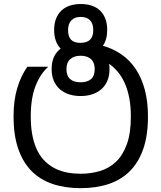

<svg xmlns="http://www.w3.org/2000/svg" viewBox="-20 -747 820 975"><path d="M242.2 -396Q242.2 -432.6 254.2 -458.3Q266.1 -483.9 288.1 -500Q272 -516.6 263.4 -540.3Q254.9 -564 254.9 -594.7Q254.9 -627.4 264.6 -652.1Q274.4 -676.8 292 -693.4Q309.6 -710 334.5 -718.3Q359.4 -726.6 390.1 -726.6Q420.9 -726.6 445.8 -718.3Q470.7 -710 488 -693.4Q505.4 -676.8 514.9 -652.1Q524.4 -627.4 524.4 -594.7Q524.4 -545.9 502.4 -514.6Q554.7 -500 597.2 -470.5Q639.6 -440.9 669.4 -396.2Q699.2 -351.6 715.3 -291.5Q731.4 -231.4 731.4 -155.3Q731.4 -60.1 707.8 8.5Q684.1 77.1 639.9 121.6Q595.7 166 532.2 187.3Q468.8 208.5 389.6 208.5Q310.5 208.5 247.3 187.3Q184.1 166 140.1 121.6Q96.2 77.1 72.5 8.3Q48.8 -60.5 48.8 -155.3Q48.8 -237.3 67.6 -299.8Q86.4 -362.3 119.1 -408.2H225.1Q184.6 -372.1 160.4 -310.1Q136.2 -248 136.2 -155.3Q136.2 -99.1 145.3 -55.7Q154.3 -12.2 170.9 20Q187.5 52.2 210.9 74.2Q234.4 96.2 262.5 109.9Q290.5 123.5 322.8 129.4Q355 135.3 389.6 135.3Q441.9 135.3 488.3 121.3Q534.7 107.4 569.3 74.2Q604 41 624.3 -14.9Q644.5 -70.8 644.5 -155.3Q644.5 -207 636.5 -249Q628.4 -291 613.8 -324Q599.1 -356.9 578.9 -381.3Q558.6 -405.8 534.2 -422.9Q535.2 -416.5 535.6 -409.7Q536.1 -402.8 536.1 -396Q536.1 -362.3 525.1 -336.7Q514.2 -311 494.6 -293.9Q475.1 -276.9 448.2 -268.1Q421.4 -259.3 389.2 -259.3Q357.4 -259.3 330.3 -268.1Q303.2 -276.9 283.7 -294.2Q264.2 -311.5 253.2 -336.9Q242.2 -362.3 242.2 -396ZM317.4 -396Q317.4 -362.3 335.9 -345.7Q354.5 -329.1 388.7 -329.1Q423.8 -329.1 442.4 -345.5Q460.9 -361.8 460.9 -396Q460.9 -429.7 442.1 -446.8Q423.3 -463.9 388.7 -463.9Q356.4 -463.9 336.9 -446.8Q317.4 -429.7 317.4 -396ZM325.7 -593.8Q325.7 -561.5 340.8 -545.4Q356 -529.3 388.7 -529.3Q453.6 -529.3 453.6 -593.8Q453.6 -626.5 437.5 -643.8Q421.4 -661.1 389.2 -661.1Q359.4 -661.1 342.5 -643.8Q325.7 -626.5 325.7 -593.8Z"/></svg>

Font: Arian AMU
Style: Regular
Weight: 400
Designer: Ruben Hakobyan (Tarumian)
Foundry: Ruben Hakobyan (Tarumian)
Version: Version 4.003